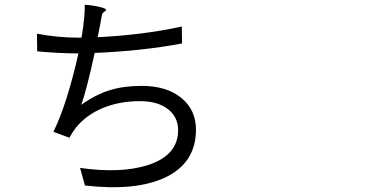

<svg xmlns="http://www.w3.org/2000/svg" viewBox="-20 -770 1540 809"><path d="M337.9 11.7 317.4 -62.5Q488.3 -38.1 602.5 -74.2Q730.5 -115.2 730.5 -221.7Q730.5 -275.4 689.5 -308.6Q646.5 -343.8 569.3 -343.8Q486.3 -343.8 417 -316.4Q344.7 -287.1 300.8 -233.4Q284.2 -211.9 272.5 -189.5L205.1 -214.8Q261.7 -329.1 310.5 -544.9H309.6Q231.4 -544.9 136.7 -553.7L135.7 -627.9Q226.6 -611.3 308.6 -611.3H323.2Q327.1 -630.9 331.1 -662.1Q332 -669.9 332 -672.9Q337.9 -711.9 336.9 -750Q369.1 -748 398.4 -741.2Q427.7 -734.4 426.8 -728.5Q425.8 -723.6 419.9 -720.7Q412.1 -716.8 409.2 -706.1Q408.2 -698.2 405.3 -684.6Q403.3 -672.9 402.3 -667Q401.4 -661.1 398.4 -648.4Q394.5 -626 391.6 -613.3Q579.1 -622.1 746.1 -658.2L747.1 -586.9Q583 -555.7 378.9 -546.9Q344.7 -389.6 322.3 -328.1Q381.8 -371.1 441.4 -389.6Q501 -408.2 576.2 -408.2Q683.6 -408.2 745.1 -356.4Q805.7 -306.6 805.7 -223.6Q805.7 -83 674.8 -21.5Q550.8 36.1 337.9 11.7Z"/></svg>

Font: Bpmf GenSeki Gothic R
Style: R
Weight: 400
Foundry: But Ko
Version: Version 1.320